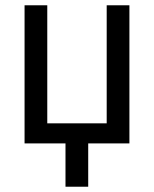

<svg xmlns="http://www.w3.org/2000/svg" viewBox="-20 -543 583 727"><path d="M228 0H73V-523H159V-76H384V-523H470V0H314V164H228Z"/></svg>

Font: PTCRaleway Medium
Style: Regular
Weight: 500
Designer: Matt McInerney, Pablo Impallari, Rodrigo Fuenzalida
Foundry: Matt McInerney, Pablo Impallari, Rodrigo Fuenzalida
Version: Version 3.000g; ttfautohint (v1.5) -l 8 -r 28 -G 28 -x 14 -D